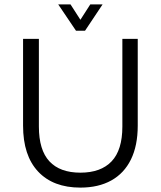

<svg xmlns="http://www.w3.org/2000/svg" viewBox="-20 -844 732 874"><path d="M346 10Q222 10 153.5 -63Q85 -136 85 -272V-667H157V-268Q157 -161 205 -109.5Q253 -58 346 -58Q439 -58 488 -109.5Q537 -161 537 -268V-667H607V-272Q607 -181 576 -118Q545 -55 486.5 -22.5Q428 10 346 10ZM326 -704 245 -824H301L346 -754L391 -824H447L367 -704Z"/></svg>

Font: Maven Pro VF Beta
Style: Regular
Weight: 400
Designer: Joe Prince
Foundry: Joe Prince
Version: Version 2.002